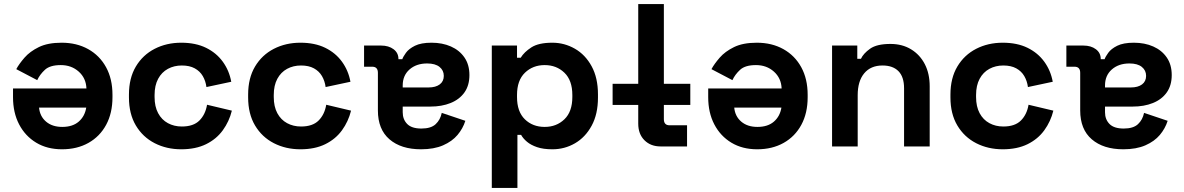

<svg xmlns="http://www.w3.org/2000/svg" viewBox="-20 -720 5821 944"><path d="M533 -254V-242Q533 -164 502 -106.5Q471 -49 415 -17.5Q359 14 285 14Q212 14 158 -18.5Q104 -51 74 -108.5Q44 -166 44 -242V-285H405Q403 -336 367 -368Q331 -400 279 -400Q226 -400 201 -377Q176 -354 163 -326L60 -380Q74 -406 100.5 -436.5Q127 -467 171 -488.5Q215 -510 283 -510Q357 -510 413.5 -478.5Q470 -447 501.5 -389.5Q533 -332 533 -254ZM172 -191Q176 -148 206.5 -122Q237 -96 286 -96Q337 -96 367 -122Q397 -148 404 -191Z M614 -241V-255Q614 -336 648 -393Q682 -450 740.5 -480Q799 -510 871 -510Q942 -510 993 -485Q1044 -460 1075.5 -416.5Q1107 -373 1117 -318L995 -292Q991 -322 977 -346Q963 -370 937.5 -384Q912 -398 874 -398Q836 -398 805.5 -381.5Q775 -365 757.5 -332.5Q740 -300 740 -253V-243Q740 -196 757.5 -163.5Q775 -131 805.5 -114.5Q836 -98 874 -98Q931 -98 960.5 -127.5Q990 -157 998 -205L1120 -176Q1107 -123 1075.5 -79.5Q1044 -36 993 -11Q942 14 871 14Q799 14 740.5 -16Q682 -46 648 -103Q614 -160 614 -241Z M1200 -241V-255Q1200 -336 1234 -393Q1268 -450 1326.5 -480Q1385 -510 1457 -510Q1528 -510 1579 -485Q1630 -460 1661.5 -416.5Q1693 -373 1703 -318L1581 -292Q1577 -322 1563 -346Q1549 -370 1523.5 -384Q1498 -398 1460 -398Q1422 -398 1391.5 -381.5Q1361 -365 1343.5 -332.5Q1326 -300 1326 -253V-243Q1326 -196 1343.5 -163.5Q1361 -131 1391.5 -114.5Q1422 -98 1460 -98Q1517 -98 1546.5 -127.5Q1576 -157 1584 -205L1706 -176Q1693 -123 1661.5 -79.5Q1630 -36 1579 -11Q1528 14 1457 14Q1385 14 1326.5 -16Q1268 -46 1234 -103Q1200 -160 1200 -241Z M2288 -351Q2288 -300 2263.5 -265.5Q2239 -231 2195.5 -213.5Q2152 -196 2096 -196H1960V-168Q1960 -133 1982 -110.5Q2004 -88 2052 -88Q2099 -88 2122 -109.5Q2145 -131 2152 -165L2268 -126Q2256 -88 2229.5 -56.5Q2203 -25 2158.5 -5.5Q2114 14 2050 14Q1952 14 1895 -35Q1838 -84 1838 -177V-362Q1838 -392 1810 -392H1770V-496H1854Q1891 -496 1915 -478Q1939 -460 1939 -430V-429H1958Q1962 -441 1976 -460.5Q1990 -480 2020 -495Q2050 -510 2102 -510Q2155 -510 2197 -491.5Q2239 -473 2263.5 -437.5Q2288 -402 2288 -351ZM1960 -300V-290H2087Q2122 -290 2142 -305Q2162 -320 2162 -347Q2162 -374 2141 -391Q2120 -408 2080 -408Q2027 -408 1993.5 -378.5Q1960 -349 1960 -300Z M2920 -256V-240Q2920 -159 2889 -102Q2858 -45 2807 -15.5Q2756 14 2696 14Q2651 14 2620.5 3.5Q2590 -7 2571 -23Q2552 -39 2542 -57H2524V204H2398V-496H2522V-436H2540Q2557 -464 2592.5 -487Q2628 -510 2696 -510Q2755 -510 2806.5 -480.5Q2858 -451 2889 -394Q2920 -337 2920 -256ZM2522 -253V-243Q2522 -171 2560.5 -133.5Q2599 -96 2658 -96Q2716 -96 2755 -133.5Q2794 -171 2794 -243V-253Q2794 -325 2755 -362.5Q2716 -400 2658 -400Q2600 -400 2561 -362.5Q2522 -325 2522 -253Z M3244 -308H3374V-204H3244V-134Q3244 -104 3272 -104H3358V0H3228Q3179 0 3148.5 -30.5Q3118 -61 3118 -112V-204H2992V-308H3118V-700H3244Z M3951 -254V-242Q3951 -164 3920 -106.5Q3889 -49 3833 -17.5Q3777 14 3703 14Q3630 14 3576 -18.5Q3522 -51 3492 -108.5Q3462 -166 3462 -242V-285H3823Q3821 -336 3785 -368Q3749 -400 3697 -400Q3644 -400 3619 -377Q3594 -354 3581 -326L3478 -380Q3492 -406 3518.5 -436.5Q3545 -467 3589 -488.5Q3633 -510 3701 -510Q3775 -510 3831.5 -478.5Q3888 -447 3919.5 -389.5Q3951 -332 3951 -254ZM3590 -191Q3594 -148 3624.5 -122Q3655 -96 3704 -96Q3755 -96 3785 -122Q3815 -148 3822 -191Z M4071 0V-496H4195V-431H4213Q4225 -457 4258 -480.5Q4291 -504 4358 -504Q4416 -504 4459.5 -477.5Q4503 -451 4527 -404.5Q4551 -358 4551 -296V0H4425V-286Q4425 -342 4397.5 -370Q4370 -398 4319 -398Q4261 -398 4229 -359.5Q4197 -321 4197 -252V0Z M4653 -241V-255Q4653 -336 4687 -393Q4721 -450 4779.5 -480Q4838 -510 4910 -510Q4981 -510 5032 -485Q5083 -460 5114.5 -416.5Q5146 -373 5156 -318L5034 -292Q5030 -322 5016 -346Q5002 -370 4976.5 -384Q4951 -398 4913 -398Q4875 -398 4844.5 -381.5Q4814 -365 4796.5 -332.5Q4779 -300 4779 -253V-243Q4779 -196 4796.5 -163.5Q4814 -131 4844.5 -114.5Q4875 -98 4913 -98Q4970 -98 4999.5 -127.5Q5029 -157 5037 -205L5159 -176Q5146 -123 5114.5 -79.5Q5083 -36 5032 -11Q4981 14 4910 14Q4838 14 4779.5 -16Q4721 -46 4687 -103Q4653 -160 4653 -241Z M5741 -351Q5741 -300 5716.5 -265.5Q5692 -231 5648.5 -213.5Q5605 -196 5549 -196H5413V-168Q5413 -133 5435 -110.5Q5457 -88 5505 -88Q5552 -88 5575 -109.5Q5598 -131 5605 -165L5721 -126Q5709 -88 5682.5 -56.5Q5656 -25 5611.5 -5.5Q5567 14 5503 14Q5405 14 5348 -35Q5291 -84 5291 -177V-362Q5291 -392 5263 -392H5223V-496H5307Q5344 -496 5368 -478Q5392 -460 5392 -430V-429H5411Q5415 -441 5429 -460.5Q5443 -480 5473 -495Q5503 -510 5555 -510Q5608 -510 5650 -491.5Q5692 -473 5716.5 -437.5Q5741 -402 5741 -351ZM5413 -300V-290H5540Q5575 -290 5595 -305Q5615 -320 5615 -347Q5615 -374 5594 -391Q5573 -408 5533 -408Q5480 -408 5446.5 -378.5Q5413 -349 5413 -300Z"/></svg>

Font: Space 7353
Style: Regular
Weight: 400
Designer: Christine Claussen + Ruben Lyon  (Space 7353)
Version: Version 1.000;FEAKit 1.0